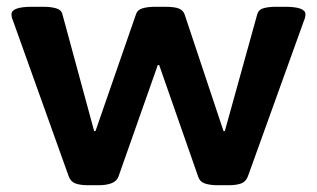

<svg xmlns="http://www.w3.org/2000/svg" viewBox="-20 -545 936 567"><path d="M240 2Q218 2 203.5 -3Q189 -8 183 -24L18 -485Q14 -494 14 -503Q14 -525 75 -525H108Q130 -525 145.5 -520.5Q161 -516 164 -504L258 -158H262L382 -504Q386 -516 401 -520.5Q416 -525 438 -525H465Q497 -525 509 -519.5Q521 -514 525 -503L640 -158H644L740 -504Q744 -517 759 -521Q774 -525 796 -525H821Q882 -525 882 -503Q882 -494 878 -485L712 -24Q706 -8 691.5 -3Q677 2 655 2H623Q601 2 585.5 -3Q570 -8 565 -24L450 -353H446L330 -24Q325 -10 309.5 -4Q294 2 272 2Z"/></svg>

Font: Asap Expanded
Style: Bold
Weight: 700
Width: 7
Designer: Pablo Cosgaya
Foundry: Omnibus-Type
Version: Version 3.001; ttfautohint (v1.8.4.7-5d5b)